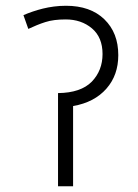

<svg xmlns="http://www.w3.org/2000/svg" viewBox="-20 -652 482 672"><path d="M210.9 -631.8C152.3 -631.8 103 -616.2 62 -599.1L79.1 -550.8C99.1 -560.1 118.7 -568.4 138.7 -574.7C158.2 -581.1 182.1 -584 210 -584C246.1 -584 276.9 -573.7 301.8 -552.7C326.7 -531.7 338.9 -501.5 338.9 -462.9C338.9 -424.3 326.2 -392.1 301.3 -366.2C275.9 -340.3 236.3 -326.7 183.1 -326.2V0H235.8V-280.8C286.1 -289.6 324.7 -310.1 352.5 -341.8C380.4 -373.5 394 -412.6 394 -459C394 -511.2 377.9 -552.7 345.2 -584.5C312.5 -616.2 267.6 -631.8 210.9 -631.8Z"/></svg>

Font: Noto Reveo Sans
Style: Regular
Weight: 300
Designer: Monotype Design Team
Foundry: Monotype Imaging Inc.
Version: Version 2.007